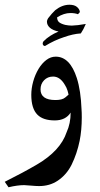

<svg xmlns="http://www.w3.org/2000/svg" viewBox="-40 -565 422 810"><path d="M304 -103Q305 -92 305 -70Q305 -16 296 29Q285 83 262 130Q241 172 204 197Q170 220 125 220Q112 220 90 218Q70 216 62 216Q34 216 -4 225L-20 202Q58 163 116 129Q215 71 241 -7Q258 -44 258 -90Q237 -57 191 -57Q142 -57 118 -81Q92 -107 92 -165Q92 -192 100 -221Q108 -250 123 -275Q137 -298 155.5 -312Q174 -326 195 -326Q255 -326 284 -236Q301 -183 304 -103ZM184 -242Q161 -242 146 -226.5Q131 -211 131 -188Q131 -143 194 -143Q223 -143 235.5 -154Q248 -165 249 -165Q249 -169 245 -182.5Q241 -196 233 -208Q213 -242 184 -242ZM301 -424Q268 -422 229 -408Q189 -395 150 -371Q142 -371 140 -380Q140 -387 144 -391Q167 -415 207 -432Q183 -437 170.5 -448Q158 -459 158 -474Q158 -480 163 -488Q179 -509 193 -522Q222 -545 253 -545Q274 -545 285 -535.5Q296 -526 297 -514L289 -505Q276 -510 257 -510Q230 -510 201 -492Q201 -479 208.5 -472Q216 -465 235 -460Q250 -457 263 -457Q271 -457 289 -459L322 -464Q312 -440 301 -424Z"/></svg>

Font: Mirza Medium
Style: Regular
Weight: 500
Designer: Arabic design by Kourosh Beigpour, Latin design by Eduardo Tunni, engineering by Lasse Fister
Version: Version 1.0010g